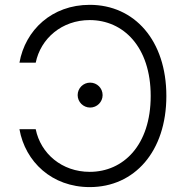

<svg xmlns="http://www.w3.org/2000/svg" viewBox="-20 -757 766 787"><path d="M59.7 -500H126.4C146.7 -599.4 233.7 -674.7 347.7 -674.7C485.4 -674.7 597.7 -565 597.7 -363.6C597.7 -161.6 485.4 -52.6 347.7 -52.6C233.7 -52.6 146.7 -127.5 126.4 -227.3H59.7C83.5 -93.8 192.8 9.9 347.7 9.9C531.2 9.9 661.9 -136 661.9 -363.6C661.9 -591.3 531.2 -737.2 347.7 -737.2C192.8 -737.2 83.5 -633.9 59.7 -500ZM349.4 -316.1C377.8 -316.1 400.6 -339.1 400.6 -367.2C400.6 -395.6 377.8 -418.3 349.4 -418.3C321.4 -418.3 298.3 -395.6 298.3 -367.2C298.3 -339.1 321.4 -316.1 349.4 -316.1Z"/></svg>

Font: Karasuma Gothic
Style: Light
Weight: 300
Designer: Rasmus Andersson / Ryoko Nishizuka
Foundry: rsms
Version: Version 1.00